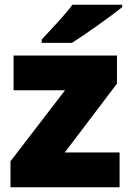

<svg xmlns="http://www.w3.org/2000/svg" viewBox="-20 -786 547 806"><path d="M493 -756V-766H284C251 -721 189 -657 155 -620V-606H282C336 -640 446 -718 493 -756ZM482 0V-146H252L471 -435V-553H37V-407H253L24 -109V0Z"/></svg>

Font: Noto Sans Gujarati Black
Style: Regular
Weight: 900
Designer: Jelle Bosma - Monotype Design Team, Universal Thirst
Foundry: Monotype Imaging Inc.
Version: Version 2.106